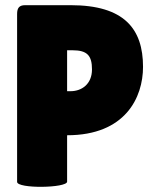

<svg xmlns="http://www.w3.org/2000/svg" viewBox="-20 -720 610 741"><path d="M532 -462C532 -609 459 -700 253 -700H77C54 -700 46 -689 46 -666V-18C46 9 239 6 239 -19V-198C464 -198 532 -344 532 -462ZM239 -526H260C317 -526 335 -505 335 -452C335 -396 296 -368 252 -368H239Z"/></svg>

Font: Lilita 2
Style: Regular
Weight: 400
Designer: Juan Montoreano
Foundry: Juan Montoreano
Version: Version 2.001